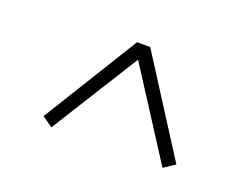

<svg xmlns="http://www.w3.org/2000/svg" viewBox="-60 -644 696 534"><g transform="rotate(20 287.5 -377.0)"><path d="M94 -247 268 -529H307L487 -247L454 -225L272 -508H302L125 -225Z"/></g></svg>

Font: Noto Serif TC ExtraLight Light
Style: Regular
Weight: 300
Version: Version 2.003-H1;hotconv 1.1.1;makeotfexe 2.6.0